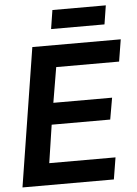

<svg xmlns="http://www.w3.org/2000/svg" viewBox="-59 -922 691 967"><g transform="rotate(-5 286.5 -438.5)"><path d="M15 0 126 -700H573L555 -589H237L207 -411H504L485 -302H189L160 -110H495L477 0ZM228 -782 243 -877H513L498 -782Z"/></g></svg>

Font: Georama SemiBold
Style: Italic
Weight: 600
Italic angle: -9°
Designer: Jean-Baptiste Levee
Foundry: Production Type
Version: Version 1.000